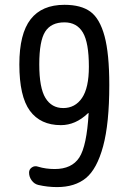

<svg xmlns="http://www.w3.org/2000/svg" viewBox="-20 -760 540 790"><path d="M245.1 -668Q190.4 -668 166 -629.9Q141.6 -591.8 141.6 -495.1Q141.6 -398.4 167 -356.9Q192.4 -315.4 240.2 -315.4Q289.1 -315.4 317.4 -356.9Q345.7 -398.4 345.7 -485.4Q345.7 -585 320.8 -626.5Q295.9 -668 245.1 -668ZM230.5 -245.1Q146.5 -245.1 103 -304.2Q59.6 -363.3 59.6 -495.1Q59.6 -621.1 106 -680.7Q152.3 -740.2 245.1 -740.2Q313.5 -740.2 352.1 -711.9Q390.6 -683.6 410.2 -611.3Q429.7 -539.1 429.7 -410.2Q429.7 -252 404.3 -158.2Q378.9 -64.5 333.5 -27.3Q288.1 9.8 214.8 9.8Q175.8 9.8 137.7 1Q121.1 -2.9 110.4 -17.6Q99.6 -32.2 99.6 -49.8Q99.6 -63.5 111.3 -71.3Q123 -79.1 136.7 -74.2Q168 -64.5 205.1 -64.5Q275.4 -64.5 306.2 -111.8Q336.9 -159.2 344.7 -293.9Q344.7 -294.9 343.8 -294.9L341.8 -293.9Q291 -245.1 230.5 -245.1Z"/></svg>

Font: Rounded-X Mgen+ 2m regular
Style: Regular
Weight: 400
Designer: [Source Han Sans]
Ryoko NISHIZUKA  (kana & ideographs); Paul D. Hunt (Latin, Greek & Cyrillic); Wenlong ZHANG  (bopomofo
Version: Version 1.059.20150602